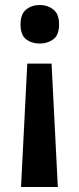

<svg xmlns="http://www.w3.org/2000/svg" viewBox="-20 -572 317 767"><path d="M216 -475Q216 -432 193 -415Q170 -398 139 -398Q107 -398 84.5 -415Q62 -432 62 -475Q62 -516 84.5 -534Q107 -552 139 -552Q170 -552 193 -534Q216 -516 216 -475ZM89 -318H186L211 175H64Z"/></svg>

Font: Noto Sans Thai Looped SemiBold
Style: Regular
Weight: 600
Designer: Sasikarn Vongin, Ben Mitchell
Foundry: The Fontpad Ltd
Version: Version 1.001; ttfautohint (v1.8.4.7-5d5b)